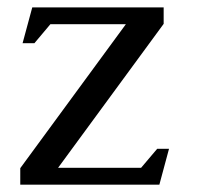

<svg xmlns="http://www.w3.org/2000/svg" viewBox="-20 -503 540 523"><path d="M322.8 -437H117.2L73.7 -385.3H41.5L67.9 -482.9H425.8V-438L138.2 -45.9H364.3L408.2 -97.7H440.4L414.1 0H35.2V-44.9Z"/></svg>

Font: Habibi
Style: Regular
Weight: 400
Designer: Magnus Gaarde
Foundry: Magnus Gaarde
Version: Version 1.001